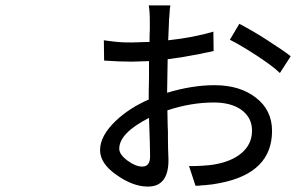

<svg xmlns="http://www.w3.org/2000/svg" viewBox="-20 -643 1095 710"><path d="M535 -65Q535 -102 531 -207Q421 -151 421 -93Q421 -71 453 -48Q482 -27 506 -27Q535 -27 535 -65ZM598 -304V-300Q691 -328 773 -328Q867 -328 926 -282Q986 -236 986 -159Q986 -3 793 34Q763 40 744 41Q740 42 733 42Q726 42 722 43Q716 44 703 44L679 -29H702L726 -30Q759 -32 774 -35Q836 -46 872 -76Q912 -109 912 -160Q912 -209 871 -238Q833 -264 771 -264Q686 -264 599 -235L600 -182L601 -155V-130Q601 -115 601.5 -96Q602 -77 602.5 -67Q603 -57 603 -51Q603 47 527 47Q473 47 414 6Q350 -37 350 -88Q350 -141 409 -197Q459 -244 530 -275V-301Q530 -331 531 -357V-417Q475 -415 468 -415Q421 -415 365 -419L364 -494Q407 -488 425 -487Q440 -486 468 -486Q471 -486 533 -488Q533 -517 534 -534V-565Q534 -602 530 -623H610Q608 -614 607 -595L606 -579Q605 -575 605 -566Q604 -542 602 -494Q695 -504 769 -526L770 -454L763 -453L756 -451Q750 -450 740 -448Q709 -441 700 -440Q656 -431 600 -424Q598 -314 598 -304ZM830 -496 865 -555Q920 -526 966 -496Q1030 -455 1055 -435L1015 -373Q991 -397 927 -439Q870 -476 830 -496Z"/></svg>

Font: Source Han Sans Regular
Style: Regular
Weight: 400
Designer: Ryoko NISHIZUKA  (kana & ideographs); Paul D. Hunt (Latin, Greek & Cyrillic); Wenlong ZHANG  (bopomofo); Sandoll Communi
Foundry: Adobe Systems Incorporated
Version: Version 1.00 January 18, 2024, initial release